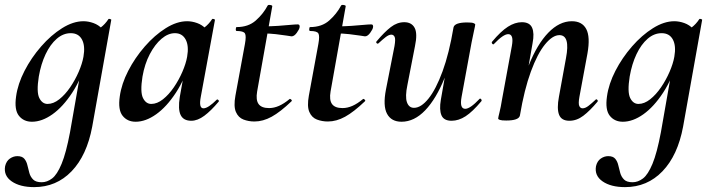

<svg xmlns="http://www.w3.org/2000/svg" viewBox="-48 -486 2915 787"><path d="M92 281Q34 281 0 257.5Q-34 234 -27 195Q-22 174 -7.5 164Q7 154 23 154Q43 154 52 165Q61 176 64.5 192Q68 208 72.5 223.5Q77 239 88 250Q99 261 123 261Q145 261 165.5 245.5Q186 230 204.5 185.5Q223 141 239 56L289 -229L310 -246Q286 -164 248 -106Q210 -48 167 -17.5Q124 13 83 13Q49 13 29.5 -11.5Q10 -36 18 -91Q25 -142 52.5 -195.5Q80 -249 120.5 -295.5Q161 -342 206.5 -370.5Q252 -399 294 -399Q314 -399 335 -391.5Q356 -384 371.5 -367.5Q387 -351 389 -324L329 -357Q346 -359 364.5 -373Q383 -387 396 -407Q398 -410 403.5 -408Q409 -406 408 -404L330 33Q308 151 245.5 216Q183 281 92 281ZM147 -60Q171 -60 195 -79Q219 -98 239.5 -128Q260 -158 274.5 -191.5Q289 -225 294 -253Q302 -298 288 -324Q274 -350 242 -350Q211 -350 184.5 -327Q158 -304 139 -264Q120 -224 111 -172Q101 -109 113 -84.5Q125 -60 147 -60Z M508 13Q474 13 454.5 -11.5Q435 -36 443 -91Q450 -142 477.5 -195.5Q505 -249 545.5 -295.5Q586 -342 631.5 -370.5Q677 -399 719 -399Q739 -399 760 -391.5Q781 -384 796.5 -367.5Q812 -351 814 -324L754 -357Q771 -359 789.5 -373Q808 -387 821 -407Q823 -410 828.5 -408Q834 -406 833 -404L775 -89Q766 -42 786 -42Q796 -42 810 -51.5Q824 -61 840 -77Q843 -80 847 -76Q851 -72 848 -69Q817 -32 789.5 -11.5Q762 9 736 9Q704 9 692.5 -14.5Q681 -38 689 -89L714 -229L735 -246Q711 -164 673 -106Q635 -48 592 -17.5Q549 13 508 13ZM572 -60Q596 -60 620 -79Q644 -98 664.5 -128Q685 -158 699.5 -191.5Q714 -225 719 -253Q727 -298 713 -324Q699 -350 669 -350Q641 -350 614 -327Q587 -304 566 -264Q545 -224 536 -172Q526 -109 538 -84.5Q550 -60 572 -60Z M995 12Q971 12 950 4Q929 -4 919 -27Q909 -50 917 -94L956 -306Q962 -339 956 -349Q950 -359 922 -359Q918 -359 918.5 -367Q919 -375 922 -375Q970 -375 1000.5 -402Q1031 -429 1049 -463Q1051 -467 1060 -465.5Q1069 -464 1068 -460L1006 -111Q1000 -76 1012 -59.5Q1024 -43 1055 -43Q1075 -43 1095.5 -52Q1116 -61 1139 -80Q1141 -82 1145.5 -78Q1150 -74 1147 -71Q1101 -27 1065.5 -7.5Q1030 12 995 12ZM1147 -337Q1146 -337 1127.5 -340Q1109 -343 1082.5 -346Q1056 -349 1028 -349L1030 -378Q1064 -378 1092 -380Q1120 -382 1141 -384Q1162 -386 1173 -386Q1178 -386 1179.5 -382Q1181 -378 1180 -374Q1179 -366 1168.5 -351.5Q1158 -337 1147 -337Z M1296 12Q1272 12 1251 4Q1230 -4 1220 -27Q1210 -50 1218 -94L1257 -306Q1263 -339 1257 -349Q1251 -359 1223 -359Q1219 -359 1219.5 -367Q1220 -375 1223 -375Q1271 -375 1301.5 -402Q1332 -429 1350 -463Q1352 -467 1361 -465.5Q1370 -464 1369 -460L1307 -111Q1301 -76 1313 -59.5Q1325 -43 1356 -43Q1376 -43 1396.5 -52Q1417 -61 1440 -80Q1442 -82 1446.5 -78Q1451 -74 1448 -71Q1402 -27 1366.5 -7.5Q1331 12 1296 12ZM1448 -337Q1447 -337 1428.5 -340Q1410 -343 1383.5 -346Q1357 -349 1329 -349L1331 -378Q1365 -378 1393 -380Q1421 -382 1442 -384Q1463 -386 1474 -386Q1479 -386 1480.5 -382Q1482 -378 1481 -374Q1480 -366 1469.5 -351.5Q1459 -337 1448 -337Z M1598 13Q1556 13 1538.5 -19.5Q1521 -52 1534 -119L1569 -297Q1574 -326 1569.5 -335Q1565 -344 1556 -344Q1546 -344 1533 -334Q1520 -324 1504 -309Q1500 -305 1496 -309Q1492 -313 1496 -317Q1528 -355 1554 -375Q1580 -395 1609 -395Q1639 -395 1651.5 -372Q1664 -349 1653 -297L1622 -138Q1612 -90 1620 -67Q1628 -44 1649 -44Q1678 -44 1708.5 -82Q1739 -120 1766 -193.5Q1793 -267 1811 -374L1829 -373Q1810 -255 1775 -168Q1740 -81 1695 -34Q1650 13 1598 13ZM1803 9Q1771 9 1761.5 -13.5Q1752 -36 1759 -77L1811 -374Q1816 -394 1867 -394Q1887 -394 1893.5 -391Q1900 -388 1900 -386Q1900 -382 1895 -360Q1890 -338 1885 -312L1844 -89Q1835 -40 1859 -40Q1869 -40 1883.5 -50Q1898 -60 1917 -80Q1920 -84 1924 -79.5Q1928 -75 1925 -71Q1889 -28 1860.5 -9.5Q1832 9 1803 9Z M2286 9Q2253 9 2243.5 -16Q2234 -41 2243 -89L2272 -248Q2290 -342 2245 -342Q2217 -342 2186 -304Q2155 -266 2128 -192.5Q2101 -119 2083 -12L2065 -13Q2085 -132 2119.5 -218.5Q2154 -305 2199.5 -352Q2245 -399 2296 -399Q2338 -399 2355 -367Q2372 -335 2360 -267L2327 -89Q2322 -61 2326.5 -51.5Q2331 -42 2340 -42Q2351 -42 2364 -52Q2377 -62 2393 -77Q2396 -81 2400 -77Q2404 -73 2401 -69Q2370 -32 2343 -11.5Q2316 9 2286 9ZM2027 8Q2008 8 2001 5.5Q1994 3 1994 0Q1994 -4 1999.5 -26Q2005 -48 2009 -74L2050 -297Q2059 -346 2035 -346Q2025 -346 2010.5 -336Q1996 -326 1977 -306Q1974 -302 1970 -306.5Q1966 -311 1969 -315Q2005 -358 2034 -376.5Q2063 -395 2091 -395Q2123 -395 2133 -372.5Q2143 -350 2135 -309L2083 -12Q2078 8 2027 8Z M2514 281Q2456 281 2422 257.5Q2388 234 2395 195Q2400 174 2414.5 164Q2429 154 2445 154Q2465 154 2474 165Q2483 176 2486.5 192Q2490 208 2494.5 223.5Q2499 239 2510 250Q2521 261 2545 261Q2567 261 2587.5 245.5Q2608 230 2626.5 185.5Q2645 141 2661 56L2711 -229L2732 -246Q2708 -164 2670 -106Q2632 -48 2589 -17.5Q2546 13 2505 13Q2471 13 2451.5 -11.5Q2432 -36 2440 -91Q2447 -142 2474.5 -195.5Q2502 -249 2542.5 -295.5Q2583 -342 2628.5 -370.5Q2674 -399 2716 -399Q2736 -399 2757 -391.5Q2778 -384 2793.5 -367.5Q2809 -351 2811 -324L2751 -357Q2768 -359 2786.5 -373Q2805 -387 2818 -407Q2820 -410 2825.5 -408Q2831 -406 2830 -404L2752 33Q2730 151 2667.5 216Q2605 281 2514 281ZM2569 -60Q2593 -60 2617 -79Q2641 -98 2661.5 -128Q2682 -158 2696.5 -191.5Q2711 -225 2716 -253Q2724 -298 2710 -324Q2696 -350 2664 -350Q2633 -350 2606.5 -327Q2580 -304 2561 -264Q2542 -224 2533 -172Q2523 -109 2535 -84.5Q2547 -60 2569 -60Z"/></svg>

Font: Cormorant Infant Light
Style: Bold Italic
Weight: 700
Italic angle: -10°
Version: Version 4.001